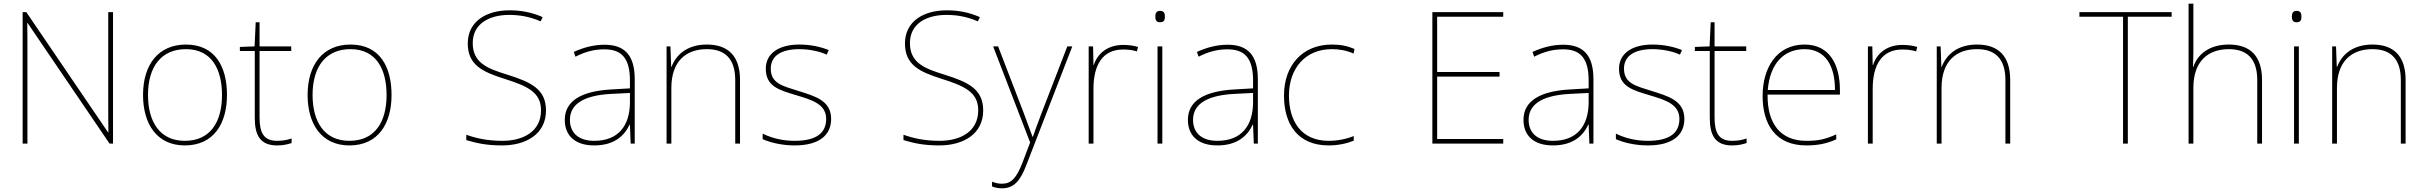

<svg xmlns="http://www.w3.org/2000/svg" viewBox="-20 -780 13172 1043"><path d="M594 0V-714H568V-211C568 -165 568 -111 569 -61H567L123 -714H103V0H129V-502C129 -555 129 -597 128 -655H130L575 0Z M1213 -264C1213 -417 1149 -538 990 -538C843 -538 757 -432 757 -264C757 -107 832 10 984 10C1141 10 1213 -109 1213 -264ZM784 -264C784 -420 858 -513 990 -513C1131 -513 1186 -402 1186 -264C1186 -119 1124 -15 984 -15C849 -15 784 -117 784 -264Z M1485 -15C1411 -15 1390 -61 1390 -143V-503H1562V-528H1390V-659H1369L1363 -528L1283 -525V-503H1364V-140C1364 -47 1392 10 1485 10C1520 10 1542 4 1564 -3V-28C1542 -20 1518 -15 1485 -15Z M2107 -264C2107 -417 2043 -538 1884 -538C1737 -538 1651 -432 1651 -264C1651 -107 1726 10 1878 10C2035 10 2107 -109 2107 -264ZM1678 -264C1678 -420 1752 -513 1884 -513C2025 -513 2080 -402 2080 -264C2080 -119 2018 -15 1878 -15C1743 -15 1678 -117 1678 -264Z M2946 -180C2946 -298 2861 -335 2734 -375C2631 -407 2548 -437 2548 -546C2548 -653 2640 -699 2746 -699C2799 -699 2855 -691 2917 -664L2928 -687C2869 -713 2811 -724 2748 -724C2622 -724 2521 -664 2521 -544C2521 -425 2604 -389 2720 -352C2843 -313 2919 -280 2919 -181C2919 -65 2822 -15 2709 -15C2628 -15 2566 -29 2513 -48V-19C2561 -5 2615 10 2707 10C2837 10 2946 -51 2946 -180Z M3264 -537C3205 -537 3150 -522 3097 -498L3106 -472C3163 -501 3211 -512 3264 -512C3357 -512 3402 -463 3402 -343V-300L3299 -294C3142 -285 3048 -234 3048 -129C3048 -45 3102 10 3208 10C3316 10 3372 -42 3400 -103H3402L3406 0H3428V-350C3428 -480 3373 -537 3264 -537ZM3301 -270 3402 -275V-220C3400 -99 3341 -15 3208 -15C3123 -15 3076 -58 3076 -129C3076 -222 3165 -263 3301 -270Z M3820 -538C3708 -538 3651 -478 3628 -417H3626L3622 -528H3601V0H3627V-302C3627 -446 3705 -513 3820 -513C3917 -513 3974 -462 3974 -345V0H4000V-346C4000 -477 3934 -538 3820 -538Z M4495 -134C4495 -235 4405 -258 4317 -286C4236 -312 4167 -325 4167 -407C4167 -478 4226 -513 4322 -513C4375 -513 4434 -501 4471 -483L4482 -508C4440 -525 4385 -538 4322 -538C4210 -538 4140 -489 4140 -407C4140 -309 4215 -290 4308 -262C4396 -236 4468 -212 4468 -134C4468 -60 4418 -15 4297 -15C4235 -15 4176 -28 4123 -54V-24C4161 -7 4224 10 4297 10C4429 10 4495 -45 4495 -134Z M5321 -180C5321 -298 5236 -335 5109 -375C5006 -407 4923 -437 4923 -546C4923 -653 5015 -699 5121 -699C5174 -699 5230 -691 5292 -664L5303 -687C5244 -713 5186 -724 5123 -724C4997 -724 4896 -664 4896 -544C4896 -425 4979 -389 5095 -352C5218 -313 5294 -280 5294 -181C5294 -65 5197 -15 5084 -15C5003 -15 4941 -29 4888 -48V-19C4936 -5 4990 10 5082 10C5212 10 5321 -51 5321 -180Z M5375 -528 5576 -6 5535 102C5502 187 5474 218 5423 218C5402 218 5388 214 5369 207V233C5388 240 5404 243 5423 243C5488 243 5523 202 5556 115L5805 -528H5778L5639 -168C5616 -108 5601 -66 5591 -37H5589C5579 -65 5563 -108 5539 -172L5402 -528Z M6081 -536C5996 -536 5941 -488 5922 -427H5920L5918 -528H5894V0H5920V-297C5920 -428 5970 -511 6081 -511C6111 -511 6131 -508 6156 -501L6162 -525C6138 -532 6113 -536 6081 -536Z M6281 -721C6261 -721 6256 -706 6256 -690C6256 -673 6261 -659 6281 -659C6305 -659 6308 -673 6308 -690C6308 -706 6305 -721 6281 -721ZM6294 -528H6268V0H6294Z M6649 -537C6590 -537 6535 -522 6482 -498L6491 -472C6548 -501 6596 -512 6649 -512C6742 -512 6787 -463 6787 -343V-300L6684 -294C6527 -285 6433 -234 6433 -129C6433 -45 6487 10 6593 10C6701 10 6757 -42 6785 -103H6787L6791 0H6813V-350C6813 -480 6758 -537 6649 -537ZM6686 -270 6787 -275V-220C6785 -99 6726 -15 6593 -15C6508 -15 6461 -58 6461 -129C6461 -222 6550 -263 6686 -270Z M7198 10C7253 10 7301 -2 7334 -16V-41C7295 -25 7246 -15 7198 -15C7046 -15 6982 -125 6982 -261C6982 -409 7071 -513 7215 -513C7253 -513 7293 -507 7333 -489L7338 -514C7301 -530 7263 -538 7215 -538C7053 -538 6955 -422 6955 -261C6955 -106 7029 10 7198 10Z M8146 0V-25H7787V-364H8126V-389H7787V-689H8146V-714H7761V0Z M8472 -537C8413 -537 8358 -522 8305 -498L8314 -472C8371 -501 8419 -512 8472 -512C8565 -512 8610 -463 8610 -343V-300L8507 -294C8350 -285 8256 -234 8256 -129C8256 -45 8310 10 8416 10C8524 10 8580 -42 8608 -103H8610L8614 0H8636V-350C8636 -480 8581 -537 8472 -537ZM8509 -270 8610 -275V-220C8608 -99 8549 -15 8416 -15C8331 -15 8284 -58 8284 -129C8284 -222 8373 -263 8509 -270Z M9130 -134C9130 -235 9040 -258 8952 -286C8871 -312 8802 -325 8802 -407C8802 -478 8861 -513 8957 -513C9010 -513 9069 -501 9106 -483L9117 -508C9075 -525 9020 -538 8957 -538C8845 -538 8775 -489 8775 -407C8775 -309 8850 -290 8943 -262C9031 -236 9103 -212 9103 -134C9103 -60 9053 -15 8932 -15C8870 -15 8811 -28 8758 -54V-24C8796 -7 8859 10 8932 10C9064 10 9130 -45 9130 -134Z M9389 -15C9315 -15 9294 -61 9294 -143V-503H9466V-528H9294V-659H9273L9267 -528L9187 -525V-503H9268V-140C9268 -47 9296 10 9389 10C9424 10 9446 4 9468 -3V-28C9446 -20 9422 -15 9389 -15Z M9783 -538C9629 -538 9555 -408 9555 -259C9555 -104 9626 10 9792 10C9856 10 9904 0 9955 -23V-50C9893 -22 9856 -15 9792 -15C9655 -15 9580 -105 9582 -266H9975V-291C9975 -430 9918 -538 9783 -538ZM9783 -513C9895 -513 9949 -423 9948 -291H9583C9595 -436 9671 -513 9783 -513Z M10314 -536C10229 -536 10174 -488 10155 -427H10153L10151 -528H10127V0H10153V-297C10153 -428 10203 -511 10314 -511C10344 -511 10364 -508 10389 -501L10395 -525C10371 -532 10346 -536 10314 -536Z M10720 -538C10608 -538 10551 -478 10528 -417H10526L10522 -528H10501V0H10527V-302C10527 -446 10605 -513 10720 -513C10817 -513 10874 -462 10874 -345V0H10900V-346C10900 -477 10834 -538 10720 -538Z M11539 0V-689H11777V-714H11276V-689H11513V0Z M11895 -496V-760H11869V0H11895V-302C11895 -446 11973 -513 12088 -513C12185 -513 12242 -462 12242 -345V0H12268V-346C12268 -477 12202 -538 12088 -538C11976 -538 11916 -480 11895 -417H11893C11894 -446 11895 -466 11895 -496Z M12455 -721C12435 -721 12430 -706 12430 -690C12430 -673 12435 -659 12455 -659C12479 -659 12482 -673 12482 -690C12482 -706 12479 -721 12455 -721ZM12468 -528H12442V0H12468Z M12868 -538C12756 -538 12699 -478 12676 -417H12674L12670 -528H12649V0H12675V-302C12675 -446 12753 -513 12868 -513C12965 -513 13022 -462 13022 -345V0H13048V-346C13048 -477 12982 -538 12868 -538Z"/></svg>

Font: Noto Sans Syriac Eastern Thin
Style: Regular
Weight: 100
Designer: Patrick Giasson and the Monotype Design Team
Foundry: Monotype Imaging Inc.
Version: Version 3.001